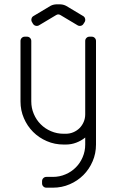

<svg xmlns="http://www.w3.org/2000/svg" viewBox="-20 -670 540 890"><path d="M285 -50H275C254.3 -50 234.8 -53.9 216.5 -61.8C198.2 -69.6 182.2 -80.2 168.8 -93.8C155.2 -107.2 144.6 -123.2 136.8 -141.5C128.9 -159.8 125 -179.3 125 -200V-480C125 -485.7 123.1 -490.4 119.2 -494.2C115.4 -498.1 110.7 -500 105 -500H95C89.3 -500 84.6 -498.1 80.8 -494.2C76.9 -490.4 75 -485.7 75 -480V-200C75 -172.3 80.2 -146.3 90.8 -122C101.2 -97.7 115.5 -76.5 133.5 -58.5C151.5 -40.5 172.7 -26.2 197 -15.8C221.3 -5.2 247.3 0 275 0H285C302 0 318.2 -2.9 333.5 -8.8C348.8 -14.6 362.7 -22.5 375 -32.5V0C375 20.7 371.1 40.2 363.2 58.5C355.4 76.8 344.8 92.8 331.2 106.2C317.8 119.8 301.8 130.4 283.5 138.2C265.2 146.1 245.7 150 225 150H195C189.3 150 184.6 151.9 180.8 155.8C176.9 159.6 175 164.3 175 170V180C175 185.7 176.9 190.4 180.8 194.2C184.6 198.1 189.3 200 195 200H225C252.7 200 278.7 194.8 303 184.2C327.3 173.8 348.5 159.5 366.5 141.5C384.5 123.5 398.8 102.3 409.2 78C419.8 53.7 425 27.7 425 0V-480C425 -485.7 423.1 -490.4 419.2 -494.2C415.4 -498.1 410.7 -500 405 -500H395C389.3 -500 384.6 -498.1 380.8 -494.2C376.9 -490.4 375 -485.7 375 -480V-140C375 -127.7 372.7 -116 368 -105C363.3 -94 356.9 -84.4 348.8 -76.2C340.6 -68.1 331 -61.7 320 -57C309 -52.3 297.3 -50 285 -50ZM365.5 -595.5 287 -642.5 285 -643.5 283 -644.5C275 -648.2 265.7 -650 255 -650H245C234.7 -650 225.5 -648.2 217.5 -644.5L215.5 -643.5L213.5 -642.5L135 -595.5C130.3 -592.8 127.3 -588.8 126 -583.2C124.7 -577.8 125.3 -572.7 128 -568L133 -559.5C136 -554.8 140.2 -551.8 145.5 -550.5C150.8 -549.2 155.8 -549.8 160.5 -552.5L240 -600C246.7 -604.3 253.5 -604.3 260.5 -600L340 -552.5C344.7 -549.8 349.7 -549.2 355 -550.5C360.3 -551.8 364.3 -554.8 367 -559.5L372.5 -568C375.2 -572.7 375.8 -577.8 374.5 -583.2C373.2 -588.8 370.2 -592.8 365.5 -595.5Z"/></svg>

Font: lerotica
Style: Regular
Weight: 400
Designer: defharo
Foundry: deFharo
Version: Version 1.001 2011